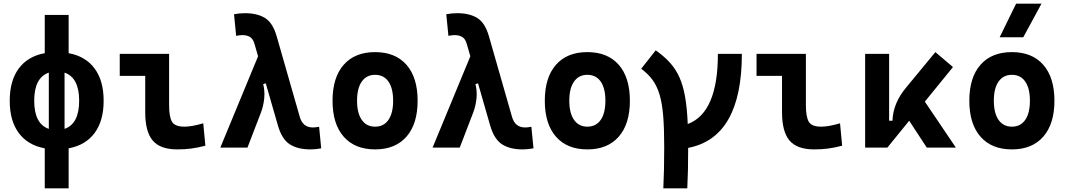

<svg xmlns="http://www.w3.org/2000/svg" viewBox="-20 -815 5899 1060"><path d="M227.1 224.6V3.9Q133.8 -13.2 83.7 -80.6Q33.7 -147.9 33.7 -258.8Q33.7 -369.6 83.7 -437Q133.8 -504.4 227.1 -521.5V-732.4H358.9V-521.5Q452.1 -504.4 502.2 -437Q552.2 -369.6 552.2 -258.8Q552.2 -147.9 502.2 -80.6Q452.1 -13.2 358.9 3.9V224.6ZM249.5 -103.5V-414.1Q168.9 -386.2 168.9 -258.8Q168.9 -131.3 249.5 -103.5ZM336.4 -414.1V-103.5Q417 -131.3 417 -258.8Q417 -386.2 336.4 -414.1Z M959 9.8Q864.7 9.8 823.2 -39.1Q781.7 -87.9 781.7 -195.3V-396H641.1V-517.6H913.6V-232.9Q913.6 -171.4 929.2 -143.6Q944.8 -115.7 998 -115.7Q1039.1 -115.7 1102.1 -134.3L1113.8 -10.7Q1073.7 0 1037.4 4.9Q1001 9.8 959 9.8Z M1693.4 9.8Q1623.5 9.8 1579.8 -18.3Q1536.1 -46.4 1514.2 -122.6L1447.3 -355L1433.1 -350.6Q1439.9 -321.8 1439.9 -293.5Q1439.9 -280.8 1438.5 -268.6Q1433.6 -228 1420.9 -194.3L1346.2 0H1196.3L1404.8 -504.4L1385.7 -570.3Q1377.4 -600.6 1360.4 -610.8Q1343.3 -621.1 1318.4 -621.1Q1303.2 -621.1 1283.7 -617.2L1272 -736.3Q1300.8 -742.2 1332 -742.2Q1400.9 -742.2 1443.6 -715.3Q1486.3 -688.5 1507.3 -615.2L1634.8 -170.4Q1651.4 -111.3 1707 -111.3Q1722.2 -111.3 1741.7 -115.2L1753.4 3.9Q1724.6 9.8 1693.4 9.8Z M2050.8 9.8Q1939 9.8 1877.4 -60.5Q1815.9 -130.9 1815.9 -258.8Q1815.9 -387.2 1877.4 -457.3Q1939 -527.3 2050.8 -527.3Q2162.6 -527.3 2224.1 -457.3Q2285.6 -387.2 2285.6 -258.8Q2285.6 -130.9 2224.1 -60.5Q2162.6 9.8 2050.8 9.8ZM2050.8 -115.7Q2098.6 -115.7 2124.5 -153.1Q2150.4 -190.4 2150.4 -258.8Q2150.4 -327.6 2124.5 -364.7Q2098.6 -401.9 2050.8 -401.9Q2003.4 -401.9 1977.3 -364.7Q1951.2 -327.6 1951.2 -258.8Q1951.2 -190.4 1977.3 -153.1Q2003.4 -115.7 2050.8 -115.7Z M2865.2 9.8Q2795.4 9.8 2751.7 -18.3Q2708 -46.4 2686 -122.6L2619.1 -355L2605 -350.6Q2611.8 -321.8 2611.8 -293.5Q2611.8 -280.8 2610.4 -268.6Q2605.5 -228 2592.8 -194.3L2518.1 0H2368.2L2576.7 -504.4L2557.6 -570.3Q2549.3 -600.6 2532.2 -610.8Q2515.1 -621.1 2490.2 -621.1Q2475.1 -621.1 2455.6 -617.2L2443.8 -736.3Q2472.7 -742.2 2503.9 -742.2Q2572.8 -742.2 2615.5 -715.3Q2658.2 -688.5 2679.2 -615.2L2806.6 -170.4Q2823.2 -111.3 2878.9 -111.3Q2894 -111.3 2913.6 -115.2L2925.3 3.9Q2896.5 9.8 2865.2 9.8Z M3222.7 9.8Q3110.8 9.8 3049.3 -60.5Q2987.8 -130.9 2987.8 -258.8Q2987.8 -387.2 3049.3 -457.3Q3110.8 -527.3 3222.7 -527.3Q3334.5 -527.3 3396 -457.3Q3457.5 -387.2 3457.5 -258.8Q3457.5 -130.9 3396 -60.5Q3334.5 9.8 3222.7 9.8ZM3222.7 -115.7Q3270.5 -115.7 3296.4 -153.1Q3322.3 -190.4 3322.3 -258.8Q3322.3 -327.6 3296.4 -364.7Q3270.5 -401.9 3222.7 -401.9Q3175.3 -401.9 3149.2 -364.7Q3123 -327.6 3123 -258.8Q3123 -190.4 3149.2 -153.1Q3175.3 -115.7 3222.7 -115.7Z M3642.1 224.6Q3644.5 176.8 3645.8 119.4Q3647 62 3647 -4.9Q3647 -105.5 3641.4 -174.8Q3635.7 -244.1 3621.6 -292Q3607.4 -339.8 3582.8 -373.5Q3558.1 -407.2 3520 -435.5L3600.1 -537.1Q3646 -504.9 3678.2 -469.5Q3710.4 -434.1 3731 -388.2Q3751.5 -342.3 3762.5 -279.5Q3773.4 -216.8 3776.9 -130.4Q3943.4 -191.9 3943.4 -517.6H4075.7Q4075.7 -55.7 3779.3 1.5Q3779.3 66.4 3778.1 122.1Q3776.9 177.7 3774.4 224.6Z M4474.6 9.8Q4380.4 9.8 4338.9 -39.1Q4297.4 -87.9 4297.4 -195.3V-396H4156.7V-517.6H4429.2V-232.9Q4429.2 -171.4 4444.8 -143.6Q4460.4 -115.7 4513.7 -115.7Q4554.7 -115.7 4617.7 -134.3L4629.4 -10.7Q4589.4 0 4553 4.9Q4516.6 9.8 4474.6 9.8Z M4756.3 0V-517.6H4888.7V-148.4H4907.2Q4910.2 -245.1 4982.4 -331.5L5144 -527.3L5241.2 -444.8L5085.9 -253.9L5257.3 0H5096.7L4999.5 -148.4L4878.9 0Z M5566.4 9.8Q5454.6 9.8 5393.1 -60.5Q5331.5 -130.9 5331.5 -258.8Q5331.5 -387.2 5393.1 -457.3Q5454.6 -527.3 5566.4 -527.3Q5678.2 -527.3 5739.7 -457.3Q5801.3 -387.2 5801.3 -258.8Q5801.3 -130.9 5739.7 -60.5Q5678.2 9.8 5566.4 9.8ZM5566.4 -115.7Q5614.3 -115.7 5640.1 -153.1Q5666 -190.4 5666 -258.8Q5666 -327.6 5640.1 -364.7Q5614.3 -401.9 5566.4 -401.9Q5519 -401.9 5492.9 -364.7Q5466.8 -327.6 5466.8 -258.8Q5466.8 -190.4 5492.9 -153.1Q5519 -115.7 5566.4 -115.7ZM5499 -609.4 5589.8 -794.9H5730L5629.4 -609.4Z"/></svg>

Font: CaskaydiaMono NF
Style: Bold
Weight: 700
Designer: Aaron Bell
Foundry: Saja Typeworks
Version: Version 2111.001; ttfautohint (v1.8.4);Nerd Fonts 3.1.1